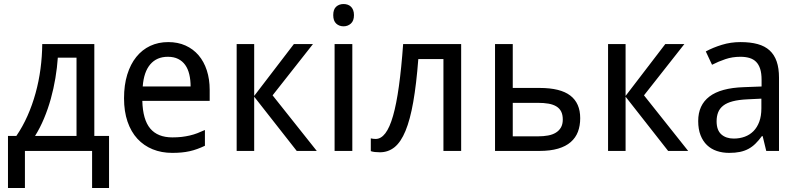

<svg xmlns="http://www.w3.org/2000/svg" viewBox="-20 -757 4007 963"><path d="M526.9 186H441.9V0H105V186H20V-75.2H62Q93.8 -121.6 117.9 -176Q142.1 -230.5 158.4 -289.8Q174.8 -349.1 183.1 -411.6Q191.4 -474.1 191.9 -536.1H453.1V-75.2H526.9ZM363.8 -75.2V-467.8H270Q266.6 -417.5 257.8 -365Q249 -312.5 234.9 -261.5Q220.7 -210.4 200.9 -163.1Q181.2 -115.7 155.8 -75.2Z M843.8 9.8Q790 9.8 745.6 -8.3Q701.2 -26.4 669.2 -61Q637.2 -95.7 619.6 -147Q602.1 -198.2 602.1 -264.2Q602.1 -330.6 618.2 -382.8Q634.3 -435.1 663.6 -471.4Q692.9 -507.8 733.6 -526.9Q774.4 -545.9 823.7 -545.9Q872.1 -545.9 910.6 -528.6Q949.2 -511.2 976.1 -479.7Q1002.9 -448.2 1017.3 -404.1Q1031.7 -359.9 1031.7 -306.2V-251H693.8Q696.3 -156.7 733.6 -112.3Q771 -67.9 844.7 -67.9Q869.6 -67.9 890.9 -70.3Q912.1 -72.8 931.9 -77.4Q951.7 -82 970.2 -89.1Q988.8 -96.2 1007.8 -105V-25.9Q988.3 -16.6 969.5 -9.8Q950.7 -2.9 930.9 1.5Q911.1 5.9 889.9 7.8Q868.7 9.8 843.8 9.8ZM821.8 -472.2Q766.1 -472.2 733.6 -434.1Q701.2 -396 695.8 -323.2H936Q936 -356.4 929.4 -384Q922.9 -411.6 908.9 -431.2Q895 -450.7 873.5 -461.4Q852.1 -472.2 821.8 -472.2Z M1454.1 -536.1H1549.8L1347.2 -278.8L1568.8 0H1468.3L1254.9 -272V0H1167V-536.1H1254.9V-275.9Z M1747.1 0H1658.2V-536.1H1747.1ZM1651.4 -681.2Q1651.4 -710.4 1666.3 -723.6Q1681.2 -736.8 1703.1 -736.8Q1713.9 -736.8 1723.4 -733.6Q1732.9 -730.5 1740 -723.6Q1747.1 -716.8 1751.2 -706.3Q1755.4 -695.8 1755.4 -681.2Q1755.4 -652.8 1740 -638.9Q1724.6 -625 1703.1 -625Q1681.2 -625 1666.3 -638.7Q1651.4 -652.3 1651.4 -681.2Z M2293 0H2204.1V-460.9H2078.1Q2068.4 -334.5 2052.7 -245.6Q2037.1 -156.7 2013.9 -100.6Q1990.7 -44.4 1959 -18.8Q1927.2 6.8 1885.3 6.8Q1871.6 6.8 1859.6 5.4Q1847.7 3.9 1839.8 1V-63Q1851.1 -60.1 1864.3 -60.1Q1891.1 -60.1 1912.8 -88.6Q1934.6 -117.2 1951.4 -176Q1968.3 -234.9 1980.7 -324.5Q1993.2 -414.1 2002 -536.1H2293Z M2551.8 -315.9H2687Q2790.5 -315.9 2840.3 -277.8Q2890.1 -239.7 2890.1 -164.1Q2890.1 -126.5 2878.7 -96.2Q2867.2 -65.9 2842.5 -44.4Q2817.9 -22.9 2779.1 -11.5Q2740.2 0 2685.1 0H2462.9V-536.1H2551.8ZM2551.8 -241.2V-73.2H2678.7Q2706.1 -73.2 2728.8 -77.4Q2751.5 -81.5 2767.8 -91.6Q2784.2 -101.6 2793.5 -117.7Q2802.7 -133.8 2802.7 -157.2Q2802.7 -181.2 2794.7 -197.3Q2786.6 -213.4 2770.8 -223.1Q2754.9 -232.9 2731.4 -237.1Q2708 -241.2 2676.8 -241.2Z M3316.9 -536.1H3412.6L3210 -278.8L3431.6 0H3331.1L3117.7 -272V0H3029.8V-536.1H3117.7V-275.9Z M3823.2 0 3805.2 -74.2H3801.3Q3785.2 -52.2 3769 -36.4Q3752.9 -20.5 3733.9 -10.3Q3714.8 0 3691.4 4.9Q3668 9.8 3637.2 9.8Q3603.5 9.8 3575.2 0.2Q3546.9 -9.3 3526.1 -29.1Q3505.4 -48.8 3493.7 -78.9Q3481.9 -108.9 3481.9 -149.9Q3481.9 -230 3538.3 -272.9Q3594.7 -315.9 3710 -319.8L3799.8 -323.2V-356.9Q3799.8 -389.6 3792.7 -411.6Q3785.6 -433.6 3772.2 -447Q3758.8 -460.4 3739 -466.3Q3719.2 -472.2 3693.8 -472.2Q3653.3 -472.2 3618.4 -460.4Q3583.5 -448.7 3551.3 -432.1L3520 -499Q3556.2 -518.6 3600.6 -532.2Q3645 -545.9 3693.8 -545.9Q3743.7 -545.9 3780 -535.9Q3816.4 -525.9 3840.1 -504.2Q3863.8 -482.4 3875.5 -448.7Q3887.2 -415 3887.2 -367.2V0ZM3660.2 -62Q3689.9 -62 3715.3 -71.3Q3740.7 -80.6 3759.3 -99.4Q3777.8 -118.2 3788.3 -146.7Q3798.8 -175.3 3798.8 -213.9V-262.2L3729 -258.8Q3685.1 -256.8 3655.3 -249Q3625.5 -241.2 3607.7 -227.3Q3589.8 -213.4 3582 -193.6Q3574.2 -173.8 3574.2 -148.9Q3574.2 -104 3597.9 -83Q3621.6 -62 3660.2 -62Z"/></svg>

Font: WenQuanYi Micro Hei
Style: Regular
Weight: 400
Foundry: Ascender Corporation
Version: Version 0.2.0-beta